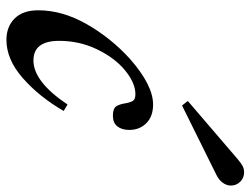

<svg xmlns="http://www.w3.org/2000/svg" viewBox="-111 -660 779 597"><g transform="rotate(90 278.5 -361.5)"><path d="M12 -91Q12 -166 55 -241.5Q98 -317 163 -376Q245 -448 305 -448Q342 -448 363 -427Q384 -406 384 -374Q384 -351 373 -337Q362 -323 340 -323Q318 -323 311 -333Q304 -343 301 -363Q298 -379 293 -386Q288 -393 273 -393Q238 -393 199 -361Q160 -329 133.5 -274Q107 -219 107 -156Q107 -76 168 -76Q234 -76 305 -182L325 -170Q281 -94 223 -43Q165 8 104 8Q63 8 37.5 -17.5Q12 -43 12 -91ZM294 -556 476 -712Q488 -722 496.5 -726.5Q505 -731 516 -731Q533 -731 545 -719Q557 -707 557 -690Q557 -677 548.5 -665Q540 -653 524 -645L308 -538Z"/></g></svg>

Font: Ibarra Real Nova SemiBold
Style: Italic
Weight: 600
Italic angle: -22°
Designer: Jose Maria Ribagorda & Octavio Pardo
Foundry: Octavio Pardo
Version: Version 1.014